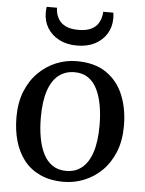

<svg xmlns="http://www.w3.org/2000/svg" viewBox="-56 -851 685 908"><g transform="rotate(5 286.5 -397.0)"><path d="M31.5 -274.5Q31.5 -344.5 53.2 -398Q75 -451.5 112.2 -488.2Q149.5 -525 196.2 -544Q243 -563 292.5 -563Q379 -563 434 -525Q489 -487 515.2 -422.5Q541.5 -358 541.5 -277.5Q541.5 -207 519.8 -153.2Q498 -99.5 460.8 -63Q423.5 -26.5 376.8 -7.8Q330 11 280.5 11Q216 11 168.8 -10.8Q121.5 -32.5 91.2 -71.2Q61 -110 46.2 -162Q31.5 -214 31.5 -274.5ZM287.5 -41.5Q331.5 -41.5 362.5 -66.8Q393.5 -92 410 -142.5Q426.5 -193 426.5 -269Q426.5 -319.5 418.8 -363.5Q411 -407.5 394.8 -440.5Q378.5 -473.5 352 -491.8Q325.5 -510 287.5 -510Q243 -510 211.5 -485Q180 -460 163.2 -409.8Q146.5 -359.5 146.5 -283Q146.5 -231.5 154.5 -187.5Q162.5 -143.5 179 -110.8Q195.5 -78 222.5 -59.8Q249.5 -41.5 287.5 -41.5ZM287 -636.5Q238 -636.5 202 -655.2Q166 -674 146.2 -706.2Q126.5 -738.5 126.5 -778.5Q126.5 -785.5 127 -793Q127.5 -800.5 128.5 -806.5H177.5Q177.5 -803 177.8 -798.5Q178 -794 179 -789Q182 -770 192.8 -752Q203.5 -734 226.2 -722.5Q249 -711 287 -711Q325.5 -711 348 -722.5Q370.5 -734 381.2 -752Q392 -770 395 -789Q396.5 -794 396.5 -798.5Q396.5 -803 396.5 -806.5H445Q446 -800.5 446.5 -793Q447 -785.5 447 -779Q447 -738.5 427.2 -706.2Q407.5 -674 371.8 -655.2Q336 -636.5 287 -636.5Z"/></g></svg>

Font: Merriweather 36pt
Style: Regular
Weight: 400
Designer: Eben Sorkin
Foundry: Eben Sorkin
Version: Version 2.100